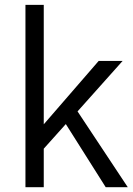

<svg xmlns="http://www.w3.org/2000/svg" viewBox="-20 -779 552 799"><path d="M85.9 0V-758.8H162.1V-261.7L390.6 -525.4H490.2L302.7 -315.4L511.7 0H419.9L253.9 -262.7L162.1 -160.2V0Z"/></svg>

Font: Gothic A1
Style: Regular
Weight: 400
Designer: HanYang I&C Co.,Ltd.
Foundry: HanYang I&C Co.,Ltd.
Version: Version 2.50